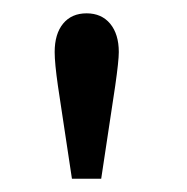

<svg xmlns="http://www.w3.org/2000/svg" viewBox="-20 -750 280 288"><path d="M62 -671.9Q62 -699.2 74.7 -714.6Q87.4 -730 109.9 -730Q132.3 -730 145.3 -714.4Q158.2 -698.7 158.2 -671.9Q158.2 -658.7 152.8 -621.1L131.8 -481.9H87.9L66.9 -621.1Q62 -655.3 62 -671.9Z"/></svg>

Font: Flanker Steampunk
Style: Bold
Weight: 700
Designer: Alexey Kryukov, Leonardo Di Lena
Foundry: Alexey Kryukov, Leonardo Di Lena
Version: 1.210